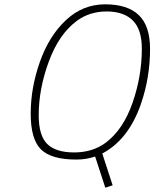

<svg xmlns="http://www.w3.org/2000/svg" viewBox="-20 -729 714 888"><path d="M333 9Q218 9 170 -37.5Q122 -84 122 -203.5Q122 -323 164.5 -443Q207 -563 285 -636Q363 -709 466.5 -709Q570 -709 622 -659Q674 -609 674 -503Q674 -369 631 -246Q574 -83 453 -19L501 128L467 139L420 -5Q378 9 333 9ZM469 -69Q550 -130 593 -253.5Q636 -377 636 -504Q636 -593 594 -634.5Q552 -676 473.5 -676Q395 -676 336 -633Q253 -572 206 -445Q159 -318 159 -196Q159 -102 198.5 -63Q238 -24 323 -24Q408 -24 469 -69Z"/></svg>

Font: TitilliumWebThinItalic
Style: Thin Italic
Weight: 200
Italic angle: -13°
Version: Version 1.001;PS 57.000;hotconv 1.0.70;makeotf.lib2.5.55311